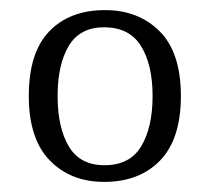

<svg xmlns="http://www.w3.org/2000/svg" viewBox="-20 -740 414 380"><path d="M186 -380Q120 -380 78.5 -422.5Q37 -465 37 -550Q37 -636 77.5 -678Q118 -720 188 -720Q254 -720 296 -678Q338 -636 338 -550Q338 -465 297 -422.5Q256 -380 186 -380ZM187 -413Q237 -413 259.5 -450.5Q282 -488 282 -550Q282 -612 259 -649Q236 -686 186 -686Q138 -686 116 -649Q94 -612 94 -550Q94 -488 116 -450.5Q138 -413 187 -413Z"/></svg>

Font: Noto Serif Hentaigana Light
Style: Regular
Weight: 300
Designer: Kazuhiro Yamada
Foundry: nipponia
Version: Version 1.000; ttfautohint (v1.8.4.7-5d5b)